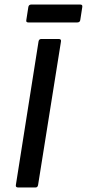

<svg xmlns="http://www.w3.org/2000/svg" viewBox="-20 -827 383 847"><path d="M60 0Q48 0 50 -11L150 -644Q152 -655 162 -655H239Q251 -655 249 -644L148 -11Q146 0 137 0ZM105 -728Q94 -728 96 -738L105 -796Q107 -807 118 -807H334Q345 -807 343 -796L334 -738Q332 -728 321 -728Z"/></svg>

Font: Sofia Sans SemiBold
Style: Italic
Weight: 600
Italic angle: -9°
Designer: Botio Nikoltchev, Ani Petrova
Foundry: lettersoup
Version: Version 4.100-B